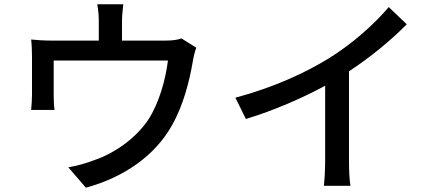

<svg xmlns="http://www.w3.org/2000/svg" viewBox="-20 -828 2040 894"><path d="M554 -808H433C439 -772 440 -750 440 -725V-639H222C185 -639 156 -641 125 -644C128 -621 129 -585 129 -563V-388C129 -366 127 -337 125 -316H234C231 -333 230 -362 230 -382V-546H762C751 -459 722 -350 670 -270C610 -181 510 -113 418 -82C382 -68 336 -55 298 -49L380 46C560 -3 704 -106 781 -245C834 -338 862 -451 877 -538C880 -557 887 -589 894 -606L825 -649C810 -644 790 -639 750 -639H548V-725C548 -750 550 -772 554 -808Z M1076 -373 1125 -274C1257 -314 1389 -372 1494 -429V-81C1494 -40 1491 15 1488 37H1612C1607 15 1605 -40 1605 -81V-496C1704 -561 1798 -638 1874 -715L1790 -795C1722 -714 1616 -621 1512 -557C1401 -488 1251 -420 1076 -373Z"/></svg>

Font: Noto Sans HK Medium
Style: Regular
Weight: 500
Designer: Ryoko NISHIZUKA 西塚涼子 (kana, bopomofo & ideographs); Paul D. Hunt (Latin, Greek & Cyrillic); Sandoll Communications 산돌커뮤니
Foundry: Adobe
Version: Version 2.002;hotconv 1.0.116;makeotfexe 2.5.65601